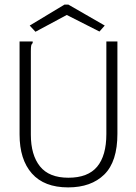

<svg xmlns="http://www.w3.org/2000/svg" viewBox="-20 -803 590 834"><path d="M276 11Q172 11 118.5 -49.5Q65 -110 65 -219V-623H122V-616Q117 -612 115.5 -605Q114 -598 114 -581V-218Q114 -130 153.5 -80.5Q193 -31 277 -31Q362 -31 402 -79Q442 -127 442 -221V-623H490V-222Q490 -101 433 -45Q376 11 276 11ZM134 -665 109 -692 260 -783H277L435 -692L412 -666L270 -738Z"/></svg>

Font: Inconsolata SemiExpanded Light
Style: Regular
Weight: 300
Width: 6
Monospace: yes
Designer: Raph Levien, Cyreal, Brenton Simpson
Foundry: Raph Levien, Cyreal, Google
Version: Version 3.001; ttfautohint (v1.8.2.53-6de2)